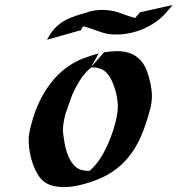

<svg xmlns="http://www.w3.org/2000/svg" viewBox="-20 -739 717 775"><path d="M349.6 -471.7Q350.1 -472.2 350.3 -471.9Q350.6 -471.7 351.1 -472.2L399.9 -527.8Q424.3 -531.7 448.2 -532.5Q472.2 -533.2 493.9 -527.6Q515.6 -522 533.7 -508.3Q551.8 -494.6 564.9 -470.7Q570.3 -460 574.2 -449Q578.1 -438 581.5 -426.3Q588.4 -401.4 591.6 -376Q594.7 -350.6 591.3 -324.2Q589.8 -314 587.4 -304Q585 -293.9 582 -284.2Q581.1 -279.3 580.1 -276.4L579.1 -273.4Q579.1 -271.5 578.1 -270.5V-270Q578.1 -269.5 577.9 -269Q577.6 -268.6 577.6 -268.1Q577.1 -267.6 577.1 -267.1Q576.7 -266.6 576.7 -265.6Q574.2 -258.8 572.3 -251.7Q570.3 -244.6 567.9 -237.8Q560.1 -214.8 551 -192.9Q542 -170.9 529.8 -150.4Q510.7 -116.7 486.6 -90.8Q462.4 -64.9 433.8 -45.9Q405.3 -26.9 372.1 -13.7Q338.9 -0.5 301.3 8.3Q285.6 12.2 267.6 14.4Q249.5 16.6 231 16.1Q212.4 15.6 194.8 11.5Q177.2 7.3 163.1 -2Q143.6 -14.6 129.6 -39.6Q115.7 -64.5 107.4 -93.8Q99.1 -123 96.7 -152.3Q94.2 -181.6 98.6 -203.6Q106.4 -243.2 119.9 -281.7Q133.3 -320.3 153.1 -355.5Q172.9 -390.6 199.2 -420.9Q225.6 -451.2 259.8 -474.1Q286.6 -492.2 316.9 -503.7Q347.2 -515.1 378.4 -523.4ZM363.8 -466.8Q362.8 -466.8 358.2 -466.8Q353.5 -466.8 348.6 -467.3Q341.8 -461.9 335.2 -455.3Q328.6 -448.7 326.7 -446.8Q312.5 -431.2 301.5 -413.1Q290.5 -395 280.8 -376.5Q270 -355 263.2 -333.5Q256.3 -312 248 -290Q247.1 -286.1 245.6 -282.7Q244.1 -279.3 243.2 -275.9Q237.8 -253.9 235.4 -234.6Q232.9 -215.3 235.8 -192.9Q237.8 -176.8 241 -159.7Q244.1 -142.6 249.5 -125.7Q254.9 -108.9 262.9 -94Q271 -79.1 283.7 -67.4Q293.5 -57.6 307.4 -53.5Q321.3 -49.3 335 -49.3H340.8L345.7 -53.2Q356.4 -63 364.7 -72.8Q373 -82.5 381.3 -94.2Q393.6 -111.8 405.8 -136.5Q418 -161.1 428.2 -188.5Q438.5 -215.8 445.6 -243.4Q452.6 -271 455.1 -294.4Q456.5 -310.5 454.3 -331.1Q452.1 -351.6 446.3 -372.3Q440.4 -393.1 431.9 -411.9Q423.3 -430.7 412.6 -442.4Q402.3 -454.1 390.6 -459.2Q378.9 -464.4 363.8 -466.8ZM676.8 -718.8Q665.5 -706.1 654.8 -692.9Q644 -679.7 631.3 -668.5Q611.8 -650.9 588.6 -637.5Q565.4 -624 539.8 -615.2Q514.2 -606.4 487.5 -602.5Q460.9 -598.6 435.1 -600.1Q410.2 -601.1 386.5 -609.9Q362.8 -618.7 338.9 -626.5L319.8 -631.8L314.9 -632.3L306.6 -617.2L169.9 -578.6Q179.2 -597.2 190.2 -611.8Q201.2 -626.5 214.6 -637.7Q228 -648.9 244.4 -657.7Q260.7 -666.5 280.8 -673.3Q292 -677.2 302.5 -680.7Q313 -684.1 324.2 -686.5Q351.1 -697.3 381.3 -698.7Q411.6 -700.2 439.5 -693.8Q453.1 -690.9 466.1 -686Q479 -681.2 491.7 -676.8Q500 -673.8 508.5 -671.4Q517.1 -668.9 525.4 -666.5Q530.3 -671.9 534.4 -676.8Q538.6 -681.6 545.4 -689.5ZM293.5 -631.8Q286.6 -630.4 279.3 -629.2Q272 -627.9 268.6 -627.2Q265.1 -626.5 267.8 -626.7Q270.5 -627 283.2 -629.4ZM505.4 -648.9Q504.4 -648.4 505.1 -648.4Q505.9 -648.4 506.8 -649.4Q506.3 -648.9 505.4 -648.9Z"/></svg>

Font: Autopia Bold Italic
Style: Bold Italic
Weight: 700
Italic angle: -104°
Designer: Antoine Gelgon
Foundry: Antoine Gelgon
Version: V.1.0